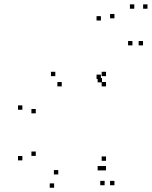

<svg xmlns="http://www.w3.org/2000/svg" viewBox="-20 -839 696 880"><path d="M504.5 10V-10H484.5V10ZM504.5 -755V-775H484.5V-755ZM442.5 -745V-765H422.5V-745ZM442.5 -477V-497H422.5V-477ZM447.5 -461.5V-481.5H427.5V-461.5ZM447.5 -58V-78H427.5V-58ZM459.5 10V-10H439.5V10ZM233.5 -490V-510H213.5V-490ZM82.5 -336V-356H62.5V-336ZM82.5 -104V-124H62.5V-104ZM228 21.5V1.5H208V21.5ZM466 -58V-78H446V-58ZM466 -102V-122H446V-102ZM247 -39.5V-59.5H227V-39.5ZM144 -124.5V-144.5H124V-124.5ZM144 -319.5V-339.5H124V-319.5ZM263 -443V-463H243V-443ZM466 -443V-463H446V-443ZM466 -490V-510H446V-490ZM635.5 -631V-651H615.5V-631ZM656 -799V-819H636V-799ZM595.5 -799V-819H575.5V-799ZM587 -631V-651H567V-631Z"/></svg>

Font: Monaspace Krypton Dots Var
Style: Regular
Weight: 400
Designer: Riley Cran and the Lettermatic Team
Version: Version 1.100 (Monaspace Krypton Dots)